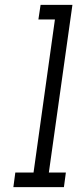

<svg xmlns="http://www.w3.org/2000/svg" viewBox="-20 -770 318 790"><path d="M43 -60 35 0H243L251 -60H181L278 -750H147L138 -690H206L118 -60Z"/></svg>

Font: Josefin Slab Thin SemiBold
Style: Italic
Weight: 600
Italic angle: -12°
Version: Version 2.000